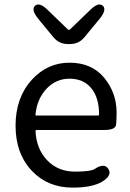

<svg xmlns="http://www.w3.org/2000/svg" viewBox="-20 -843 594 876"><path d="M311 13Q199 13 127 -62Q51 -141 51 -269.5Q51 -398 126 -480Q197 -557 297.5 -557Q398 -557 455 -488.5Q512 -420 512 -329Q512 -302 510 -276Q508 -250 457 -250H147Q142 -250 142 -245Q146 -163 195.5 -111.5Q245 -60 322 -60Q394 -60 412 -72Q455 -101 474 -73Q493 -44 449 -16Q404 13 311 13ZM142 -321Q141 -316 146 -316H427Q432 -316 432 -321Q432 -397 396.5 -440.5Q361 -484 297 -484Q237 -484 194 -440Q149 -393 142 -321ZM290 -642Q249 -642 223 -674L153 -759Q121 -799 140 -817Q160 -834 196 -799L281 -717Q292 -706 294.5 -706Q297 -706 308 -717L393 -799Q429 -834 449 -817Q468 -799 436 -759L366 -674Q340 -642 299 -642Z"/></svg>

Font: Resource Han Rounded CN
Style: Regular
Weight: 400
Designer: Cyano Hao (round all glyphs); Ryoko NISHIZUKA  (kana, bopomofo & ideographs); Paul D. Hunt (Latin, Greek & Cyrillic); Sa
Foundry: Cyano Hao
Version: 0.990